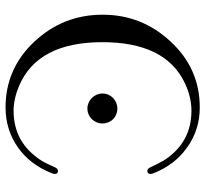

<svg xmlns="http://www.w3.org/2000/svg" viewBox="-44 -675 740 692"><g transform="rotate(90 326.0 -329.0)"><path d="M425 -328C425 -359 402 -382 371 -382C342 -382 317 -359 317 -328C317 -299 342 -274 371 -274C402 -274 425 -299 425 -328ZM607 -156C607 -164 603 -168 596 -168C591 -168 586 -164 583 -157C573 -134 565 -118 558 -107C515 -41 456 -8 379 -8C350 -8 320 -15 289 -28C184 -73 132 -173 132 -328C132 -478 180 -577 277 -624C312 -641 346 -649 379 -649C456 -649 515 -616 558 -550C570 -529 578 -512 583 -501C586 -494 591 -490 596 -490C603 -490 607 -494 607 -501C607 -505 606 -509 604 -513C584 -564 553 -604 512 -633C469 -664 421 -679 367 -679C274 -679 194 -644 129 -573C65 -504 33 -423 33 -329C33 -234 65 -153 129 -84C194 -14 274 21 367 21C421 21 469 6 512 -24C553 -53 584 -94 604 -145C606 -149 607 -153 607 -156Z"/></g></svg>

Font: Veleka
Style: Regular
Weight: 400
Designer: Stefan Peev, Context Ltd, 2016; SIL International, 1997-2014.
Foundry: Stefan Peev, Context Ltd, 2016
Version: Version 1.000